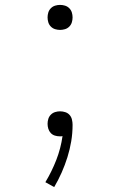

<svg xmlns="http://www.w3.org/2000/svg" viewBox="-20 -548 490 783"><path d="M225 -426Q215 -426 205 -429Q195 -432 187.5 -439.5Q180 -447 177 -457Q174 -467 174 -477Q174 -487 177 -497Q180 -507 187.5 -514.5Q195 -522 205 -525Q215 -528 225 -528Q235 -528 245 -525Q255 -522 262.5 -514.5Q270 -507 273 -497Q276 -487 276 -477Q276 -467 273 -457Q270 -447 262.5 -439.5Q255 -432 245 -429Q235 -426 225 -426ZM201 215 165 195Q191 152 209.5 104.5Q228 57 235 7Q232 8 229.5 8Q227 8 224 8Q214 8 204 5Q194 2 187 -5.5Q180 -13 177 -23Q174 -33 174 -43Q174 -53 177 -63Q180 -73 187.5 -80.5Q195 -88 205 -91Q215 -94 225 -94Q236 -94 246.5 -90.5Q257 -87 264 -79Q271 -71 273.5 -60Q276 -49 276 -39Q276 -5 270.5 28Q265 61 255 93Q245 125 231.5 155.5Q218 186 201 215Z"/></svg>

Font: Zed Sans Extralight Extended
Style: Regular
Weight: 200
Width: 7
Designer: Belleve Invis
Foundry: Belleve Invis
Version: Version 1.0.0; ttfautohint (v1.8.4)